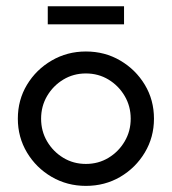

<svg xmlns="http://www.w3.org/2000/svg" viewBox="-20 -591 554 619"><path d="M256.9 8.3Q196.5 8.3 146.5 -20.8Q96.5 -50 67 -99.3Q37.5 -148.6 37.5 -208.3Q37.5 -268.8 67 -317.7Q96.5 -366.7 146.5 -395.8Q196.5 -425 256.9 -425Q318.1 -425 367.7 -395.8Q417.4 -366.7 446.9 -317.7Q476.4 -268.8 476.4 -208.3Q476.4 -148.6 446.9 -99.3Q417.4 -50 367.7 -20.8Q318.1 8.3 256.9 8.3ZM256.9 -62.5Q297.2 -62.5 329.9 -82.3Q362.5 -102.1 381.9 -135.1Q401.4 -168.1 401.4 -208.3Q401.4 -248.6 381.9 -281.6Q362.5 -314.6 329.9 -334.4Q297.2 -354.2 256.9 -354.2Q216.7 -354.2 184 -334.4Q151.4 -314.6 131.9 -281.6Q112.5 -248.6 112.5 -208.3Q112.5 -168.1 131.9 -135.1Q151.4 -102.1 184 -82.3Q216.7 -62.5 256.9 -62.5ZM134 -512.5V-570.8H379.9V-512.5Z"/></svg>

Font: co2trust
Style: Regular
Weight: 400
Designer: Kristian Moeller
Foundry: Dicotype
Version: Version 1.000